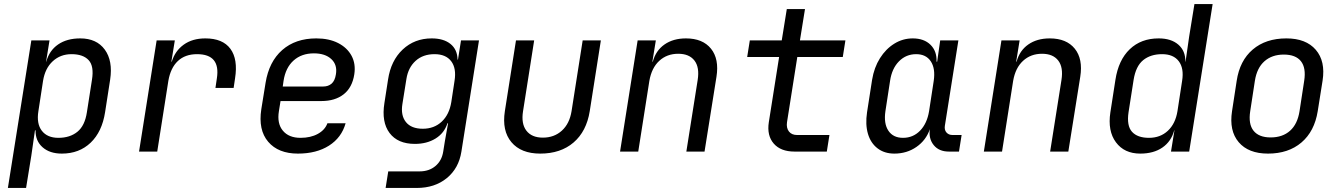

<svg xmlns="http://www.w3.org/2000/svg" viewBox="-20 -750 6640 950"><path d="M19 180 135 -550H225L208 -445H209Q224 -500 267.5 -530Q311 -560 377 -560Q458 -560 498.5 -504.5Q539 -449 525 -356L500 -195Q485 -98 428.5 -44Q372 10 286 10Q226 10 190.5 -21.5Q155 -53 156 -105H153L135 20L109 180ZM269 -68Q326 -68 363 -98Q400 -128 410 -195L435 -355Q446 -423 418.5 -452.5Q391 -482 334 -482Q279 -482 241 -447Q203 -412 193 -350L170 -200Q160 -138 187 -103Q214 -68 269 -68Z M668 0 755 -550H845L828 -445H830Q846 -498 889 -529Q932 -560 996 -560Q1082 -560 1120 -508.5Q1158 -457 1143 -362L1136 -315H1046L1053 -362Q1072 -482 955 -482Q896 -482 860 -448Q824 -414 813 -350L758 0Z M1454 10Q1357 10 1307 -48.5Q1257 -107 1273 -210L1294 -340Q1311 -445 1376.5 -502.5Q1442 -560 1545 -560Q1608 -560 1653 -537Q1698 -514 1719.5 -474Q1741 -434 1733 -382Q1723 -317 1680.5 -283.5Q1638 -250 1570 -250H1368L1360 -200Q1350 -139 1379.5 -103.5Q1409 -68 1467 -68Q1517 -68 1552.5 -87.5Q1588 -107 1600 -140H1690Q1670 -69 1608 -29.5Q1546 10 1454 10ZM1379 -322H1580Q1604 -322 1620.5 -336Q1637 -350 1642 -382Q1650 -429 1619.5 -457.5Q1589 -486 1533 -486Q1472 -486 1432.5 -450.5Q1393 -415 1383 -350Z M1888 180 1901 98H2056Q2103 98 2134.5 71.5Q2166 45 2173 0L2181 -50L2197 -140H2194Q2178 -91 2135 -64.5Q2092 -38 2033 -38Q1948 -38 1907.5 -92Q1867 -146 1882 -240L1900 -356Q1914 -450 1972.5 -505Q2031 -560 2116 -560Q2175 -560 2209 -532.5Q2243 -505 2244 -455H2246L2261 -550H2350L2263 0Q2250 83 2190.5 131.5Q2131 180 2042 180ZM2072 -113Q2128 -113 2165.5 -148Q2203 -183 2213 -245L2229 -350Q2239 -412 2212.5 -447Q2186 -482 2130 -482Q2073 -482 2036.5 -449Q2000 -416 1991 -360L1971 -235Q1962 -179 1988.5 -146Q2015 -113 2072 -113Z M2653 10Q2558 10 2510.5 -46.5Q2463 -103 2478 -200L2533 -550H2623L2568 -200Q2558 -138 2584.5 -103.5Q2611 -69 2666 -69Q2722 -69 2760 -103.5Q2798 -138 2808 -200L2863 -550H2953L2898 -200Q2882 -100 2818 -45Q2754 10 2653 10Z M3048 0 3135 -550H3225L3208 -445H3210Q3225 -500 3268 -530Q3311 -560 3374 -560Q3457 -560 3498 -509Q3539 -458 3525 -370L3466 0H3376L3432 -354Q3442 -417 3416 -450.5Q3390 -484 3336 -484Q3280 -484 3242 -449Q3204 -414 3193 -350L3138 0Z M3911 0Q3843 0 3808.5 -39.5Q3774 -79 3784 -145L3835 -468H3677L3690 -550H3848L3873 -705H3963L3938 -550H4163L4150 -468H3925L3874 -145Q3870 -117 3883.5 -99.5Q3897 -82 3924 -82H4084L4071 0Z M4405 10Q4356 10 4322 -16Q4288 -42 4274.5 -88Q4261 -134 4270 -194L4295 -355Q4305 -416 4334 -462Q4363 -508 4405 -534Q4447 -560 4496 -560Q4552 -560 4584 -528.5Q4616 -497 4614 -445H4617L4632 -550H4722L4655 -127Q4652 -107 4663 -94.5Q4674 -82 4693 -82H4738L4725 0H4675Q4626 0 4600 -32Q4574 -64 4581 -111Q4562 -56 4514.5 -23Q4467 10 4405 10ZM4448 -68Q4498 -68 4532.5 -103.5Q4567 -139 4577 -200L4600 -350Q4609 -411 4585.5 -446.5Q4562 -482 4513 -482Q4463 -482 4428 -446.5Q4393 -411 4384 -350L4361 -200Q4352 -139 4375.5 -103.5Q4399 -68 4448 -68Z M4848 0 4935 -550H5025L5008 -445H5010Q5025 -500 5068 -530Q5111 -560 5174 -560Q5257 -560 5298 -509Q5339 -458 5325 -370L5266 0H5176L5232 -354Q5242 -417 5216 -450.5Q5190 -484 5136 -484Q5080 -484 5042 -449Q5004 -414 4993 -350L4938 0Z M5622 10Q5543 10 5501.5 -46Q5460 -102 5474 -194L5499 -355Q5514 -453 5570 -506.5Q5626 -560 5713 -560Q5775 -560 5810.5 -529Q5846 -498 5845 -445H5846L5864 -570L5890 -730H5980L5864 0H5774L5791 -105H5790Q5775 -50 5731.5 -20Q5688 10 5622 10ZM5665 -68Q5721 -68 5758.5 -103Q5796 -138 5806 -200L5829 -350Q5839 -412 5812.5 -447Q5786 -482 5730 -482Q5673 -482 5636.5 -452.5Q5600 -423 5589 -355L5564 -195Q5554 -128 5581 -98Q5608 -68 5665 -68Z M6254 10Q6157 10 6109 -46.5Q6061 -103 6076 -200L6099 -350Q6114 -450 6178.5 -505Q6243 -560 6345 -560Q6442 -560 6490.5 -503.5Q6539 -447 6524 -351L6500 -200Q6484 -100 6419.5 -45Q6355 10 6254 10ZM6267 -70Q6326 -70 6363 -103Q6400 -136 6410 -200L6433 -350Q6443 -414 6417 -447Q6391 -480 6332 -480Q6274 -480 6236.5 -447Q6199 -414 6189 -350L6166 -200Q6156 -136 6182.5 -103Q6209 -70 6267 -70Z"/></svg>

Font: JetBrains Mono NL
Style: Italic
Weight: 400
Italic angle: -9°
Monospace: yes
Designer: Philipp Nurullin, Konstantin Bulenkov
Foundry: JetBrains
Version: Version 2.305; ttfautohint (v1.8.4.7-5d5b)